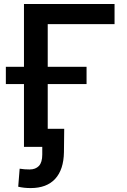

<svg xmlns="http://www.w3.org/2000/svg" viewBox="-20 -748 646 978"><path d="M563.5 -727.5V-625H223.1V0H102.1V-727.5ZM9.8 -319.8V-407.7H420.9V-319.8ZM136.2 210Q119.1 210 103.3 208.3Q87.4 206.5 72.8 203.1L80.1 111.3Q91.8 113.3 105.5 114.3Q119.1 115.2 130.9 115.2Q161.1 115.2 178.2 97.2Q195.3 79.1 195.3 39.1V0H150.9V-91.8H307.1L305.7 27.3Q304.2 116.2 261 163.1Q217.8 210 136.2 210Z"/></svg>

Font: Inter Cardless
Style: Medium
Weight: 500
Designer: Rasmus Andersson
Foundry: rsms
Version: Version 4.001;git-9221beed3